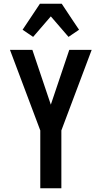

<svg xmlns="http://www.w3.org/2000/svg" viewBox="-20 -1000 540 1020"><path d="M194 0V-307L33 -735H152L250 -444L348 -735H467L306 -307V0ZM156 -804 100 -842 192 -980H308L369 -888L400 -842L344 -804L250 -913Z"/></svg>

Font: Moesevka
Style: Bold
Weight: 700
Monospace: yes
Designer: Belleve Invis
Foundry: Belleve Invis
Version: Version 32.5.0; ttfautohint (v1.8.4)